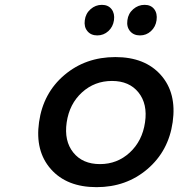

<svg xmlns="http://www.w3.org/2000/svg" viewBox="-20 -773 740 797"><path d="M142.1 -266.1Q159.2 -386.7 247.1 -461.4Q335 -536.1 459 -536.1Q582 -536.1 647.9 -461.4Q713.9 -386.7 696.8 -266.1Q679.7 -146 591.8 -71Q503.9 3.9 380.9 3.9Q257.3 3.9 191.2 -71Q125 -146 142.1 -266.1ZM256.8 -265.1Q245.6 -188 284.2 -139.9Q322.8 -91.8 395 -91.8Q466.8 -91.8 518.8 -139.9Q570.8 -188 582 -265.1Q593.3 -341.3 554.9 -389.2Q516.6 -437 444.8 -437Q372.6 -437 320.3 -389.4Q268.1 -341.8 256.8 -265.1ZM332 -689Q335.4 -716.8 356 -734.9Q376.5 -752.9 402.8 -752.9Q429.2 -752.9 443.1 -734.9Q457 -716.8 453.1 -689Q449.2 -661.6 429.7 -643.8Q410.2 -626 383.8 -626Q357.4 -626 342.8 -643.8Q328.1 -661.6 332 -689ZM508.8 -689Q512.2 -716.8 533 -734.9Q553.7 -752.9 580.1 -752.9Q606.4 -752.9 620.1 -735.1Q633.8 -717.3 629.9 -689Q626 -661.6 606.7 -643.8Q587.4 -626 561 -626Q534.7 -626 519.8 -643.8Q504.9 -661.6 508.8 -689Z"/></svg>

Font: Trueno
Style: Italic
Weight: 400
Designer: Julieta Ulanovsky
Foundry: Julieta Ulanovsky
Version: Version 3.001b | FøM Fix